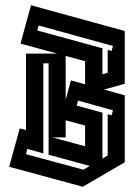

<svg xmlns="http://www.w3.org/2000/svg" viewBox="-20 -694 510 731"><path d="M15 -59 55 -205 79 -199V-490H198L58 -528L98 -674L455 -576V-375L376 -353L455 -331V-76L295 17ZM122 -578 370 -510V-411L390 -417V-504L405 -500L410 -519L127 -597ZM304 -461 230 -481V-314L250 -388L304 -373ZM165 -453H145V-110L84 -127L79 -107L297 -48L322 -62L165 -105ZM370 -265V-90L390 -102V-259L405 -255L410 -274L277 -311L272 -292ZM179 -171 304 -137V-216L230 -236V-171Z"/></svg>

Font: Blaka Hollow
Style: Regular
Weight: 400
Designer: Mohamed Gaber
Foundry: Kief Type Foundry
Version: Version 1.003; ttfautohint (v1.8.4.7-5d5b)